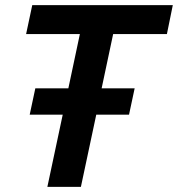

<svg xmlns="http://www.w3.org/2000/svg" viewBox="-20 -730 695 750"><path d="M165 0H296L356 -282H484L506 -385H377L422 -597H632L655 -710H106L82 -597H292L247 -385H118L96 -282H225Z"/></svg>

Font: Geist SemiBold
Style: Italic
Weight: 600
Italic angle: -12°
Designer: Basement.studio, Andrés Briganti, Mateo Zaragoza
Foundry: Basement.studio, Vercel, Andrés Briganti, Guido Ferreyra, Mateo Zaragoza
Version: Version 1.500